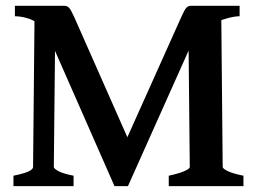

<svg xmlns="http://www.w3.org/2000/svg" viewBox="-20 -635 887 655"><path d="M555.7 0V-35.6Q588.4 -42.5 607.9 -50.8Q627.4 -59.1 627.4 -65.4L622.6 -550.3L734.9 -578.1L739.7 -65.4Q739.7 -59.6 757.6 -51Q775.4 -42.5 810.5 -35.6V0ZM797.4 -579.6Q775.4 -579.6 741.9 -568.6Q708.5 -557.6 679 -538.8Q649.4 -520 638.7 -496.6L416.5 0H414.6Q407.2 -41 401.6 -65.2Q396 -89.4 394.3 -103.5Q392.6 -117.7 397 -127.9L597.2 -574.2Q609.9 -603 616.2 -609.1Q622.6 -615.2 631.8 -615.2H797.4ZM431.2 -128.9Q438 -113.8 432.4 -87.6Q426.8 -61.5 414.6 0H370.6L147.5 -507.3Q134.3 -536.6 113.5 -552.2Q92.8 -567.9 70.6 -573.7Q48.3 -579.6 30.8 -579.6V-615.2H199.7Q209.5 -615.2 216.1 -607.9Q222.7 -600.6 234.4 -574.2ZM25.9 0V-35.6Q92.8 -48.8 92.8 -65.4L97.7 -569.3L168.9 -581.5L163.6 -65.4Q163.6 -59.6 179.7 -51Q195.8 -42.5 231 -35.6V0Z"/></svg>

Font: Gentium Plus
Style: Bold
Weight: 700
Designer: Victor Gaultney, Annie Olsen, Iska Routamaa, Becca Hirsbrunner
Foundry: SIL International
Version: Version 6.101